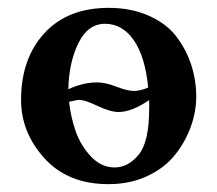

<svg xmlns="http://www.w3.org/2000/svg" viewBox="-20 -464 559 494"><path d="M34.2 -207Q34.2 -313 94 -378.4Q153.8 -443.8 259.8 -443.8Q317.9 -443.8 363.5 -423.3Q409.2 -402.8 434.6 -368.9Q460 -335 472.4 -295.9Q484.9 -256.8 484.9 -215.8Q484.9 -176.8 470.9 -137.9Q457 -99.1 430.4 -65.7Q403.8 -32.2 359.4 -11.2Q314.9 9.8 258.8 9.8Q154.8 9.8 94.5 -56.6Q34.2 -123 34.2 -207ZM363.8 -206.5Q318.8 -175.8 285.2 -175.8Q264.2 -175.8 231.2 -191.4Q198.2 -207 184.1 -207Q177.7 -207 157.7 -202.1Q162.1 -162.1 175 -125.5Q188 -88.9 214.4 -61Q240.7 -33.2 274.9 -33.2Q310.1 -33.2 336.9 -66.2Q363.8 -99.1 363.8 -184.1Q364.3 -196.8 363.8 -206.5ZM361.3 -238.8Q353.5 -318.4 324.2 -360.6Q294.9 -402.8 250 -402.8Q206.1 -402.8 181.6 -352.8Q157.2 -302.7 155.8 -234.4Q193.8 -252 230 -252Q251 -252 279.5 -241Q308.1 -230 324.2 -230Q340.8 -230 361.3 -238.8Z"/></svg>

Font: Linux Libertine
Style: Semibold
Weight: 600
Designer: Philipp H. Poll
Foundry: Philipp H. Poll
Version: Version 5.1.2 ; ttfautohint (v0.9)